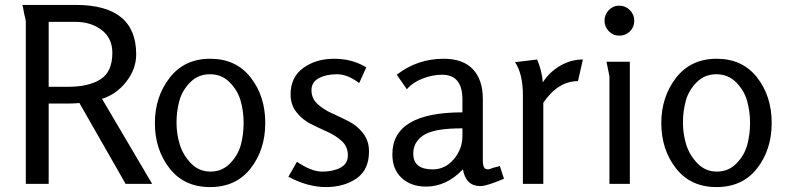

<svg xmlns="http://www.w3.org/2000/svg" viewBox="-20 -748 3202 781"><path d="M71 -728H288Q534 -728 534 -527Q534 -467 493.5 -415.5Q453 -364 395 -346L599 0H491L303 -329Q281 -327 267 -327H178V0H85V-662Q84 -665 83 -672L78 -694L74 -716Q72 -726 71 -728ZM178 -659V-395H258Q341 -395 389 -425.5Q437 -456 437 -533Q437 -593 393.5 -626Q350 -659 288 -659Z M834.5 13Q729 13 669.5 -63.5Q610 -140 610 -247Q610 -354 670 -431.5Q730 -509 835 -509Q940 -509 999.5 -433Q1059 -357 1059 -248Q1059 -139 999.5 -63Q940 13 834.5 13ZM753.5 -413Q721 -380 709.5 -337.5Q698 -295 698 -249.5Q698 -204 711 -161Q724 -118 756.5 -84Q789 -50 836 -50Q883 -50 915.5 -83Q948 -116 959.5 -158.5Q971 -201 971 -248Q971 -295 959 -337.5Q947 -380 914.5 -413Q882 -446 834 -446Q786 -446 753.5 -413Z M1153 -29 1188 -90Q1246 -50 1290.5 -50Q1335 -50 1365 -66Q1395 -82 1395 -116.5Q1395 -151 1371 -173.5Q1347 -196 1312.5 -211.5Q1278 -227 1244 -244Q1210 -261 1186 -291.5Q1162 -322 1162 -364Q1162 -434 1213.5 -471.5Q1265 -509 1339 -509Q1413 -509 1470 -474L1441 -410Q1394 -446 1350.5 -446Q1307 -446 1277 -430Q1247 -414 1247 -381Q1247 -348 1271 -325.5Q1295 -303 1329.5 -287.5Q1364 -272 1398.5 -254.5Q1433 -237 1457 -206Q1481 -175 1481 -132Q1481 -57 1430 -22Q1379 13 1305.5 13Q1232 13 1153 -29Z M2030 -21Q1960 9 1934 9Q1875 9 1863 -59Q1796 11 1713 11Q1652 11 1614 -24Q1576 -59 1576 -120Q1576 -291 1861 -291V-344Q1861 -444 1778 -444Q1739 -444 1699 -428.5Q1659 -413 1635 -385L1594 -444Q1677 -509 1785 -509Q1863 -509 1903.5 -466.5Q1944 -424 1944 -345V-97Q1944 -77 1948.5 -68Q1953 -59 1966 -59L1974 -61L1988 -66L2004 -70Q2012 -72 2013 -73ZM1661 -123Q1661 -59 1740 -59Q1791 -59 1826 -100.5Q1861 -142 1861 -194V-226Q1753 -226 1710 -202Q1690 -192 1675.5 -172Q1661 -152 1661 -123Z M2075 -495 2165 -506Q2184 -461 2188 -413Q2215 -455 2258.5 -480.5Q2302 -506 2351 -506L2331 -418Q2250 -418 2190 -330V0H2107V-360Q2107 -448 2075 -495Z M2456.5 -621Q2439 -639 2439 -664Q2439 -689 2456.5 -707Q2474 -725 2499 -725Q2524 -725 2542 -707Q2560 -689 2560 -663.5Q2560 -638 2542.5 -620.5Q2525 -603 2499.5 -603Q2474 -603 2456.5 -621ZM2459 -438 2447 -497H2542V0H2459Z M2894.5 13Q2789 13 2729.5 -63.5Q2670 -140 2670 -247Q2670 -354 2730 -431.5Q2790 -509 2895 -509Q3000 -509 3059.5 -433Q3119 -357 3119 -248Q3119 -139 3059.5 -63Q3000 13 2894.5 13ZM2813.5 -413Q2781 -380 2769.5 -337.5Q2758 -295 2758 -249.5Q2758 -204 2771 -161Q2784 -118 2816.5 -84Q2849 -50 2896 -50Q2943 -50 2975.5 -83Q3008 -116 3019.5 -158.5Q3031 -201 3031 -248Q3031 -295 3019 -337.5Q3007 -380 2974.5 -413Q2942 -446 2894 -446Q2846 -446 2813.5 -413Z"/></svg>

Font: Rosario
Style: Regular
Weight: 400
Designer: Hector Gatti
Foundry: Omnibus-Type
Version: Version 1.002